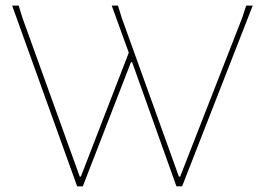

<svg xmlns="http://www.w3.org/2000/svg" viewBox="-20 -657 924 677"><path d="M602.1 0 445.8 -438H441.9L272 0H252L22.9 -637.2H45.9L59.1 -594.2L261.2 -34.2H265.1L434.1 -471.2L374 -637.2H396L409.2 -594.2L610.8 -34.2H615.2L834 -594.2L848.1 -637.2H871.1L622.1 0Z"/></svg>

Font: Datalegreya
Style: Gradient
Weight: 400
Designer: Figs Lab
Foundry: Figs Lab
Version: Version 1.002;PS 001.002;hotconv 1.0.70;makeotf.lib2.5.58329